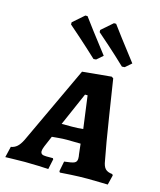

<svg xmlns="http://www.w3.org/2000/svg" viewBox="-137 -846 777 934"><g transform="rotate(15 251.5 -379.0)"><path d="M502 -53 506 -47 494 2Q483 2 453.5 1Q424 0 393 0Q350 0 308 2.5Q266 5 254 6L250 0L260 -51Q299 -55 311 -61Q323 -67 323 -83Q323 -95 321 -103L315 -156L245 -157Q225 -157 204 -155Q183 -153 171 -152L148 -98Q141 -81 141 -72Q141 -62 147.5 -57.5Q154 -53 170 -53H203L206 -48L195 4Q184 3 146.5 1.5Q109 0 77 0Q43 0 15 1Q-13 2 -22 2L-9 -53Q9 -56 22 -67.5Q35 -79 47 -103L231 -496L377 -510L386 -504Q393 -459 414.5 -321Q436 -183 451 -107Q455 -79 466.5 -67Q478 -55 502 -53ZM253 -225Q282 -225 309 -228L287 -392H274L201 -225ZM120 -704V-715L176 -764H187Q198 -749 232.5 -703Q267 -657 313 -598L282 -571L269 -570Q222 -614 177.5 -653.5Q133 -693 120 -704ZM264 -704V-715L320 -764H331Q342 -749 376.5 -703Q411 -657 457 -598L426 -571L412 -570Q366 -614 321.5 -653.5Q277 -693 264 -704Z"/></g></svg>

Font: Alegreya SC
Style: Bold Italic
Weight: 700
Italic angle: -7°
Designer: Juan Pablo del Peral
Foundry: Huerta Tipografica
Version: Version 2.007; ttfautohint (v1.6)